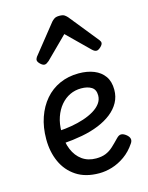

<svg xmlns="http://www.w3.org/2000/svg" viewBox="-127 -917 779 1014"><g transform="rotate(-15 263.0 -410.0)"><path d="M288 19Q213 19 163 -14Q113 -47 88 -102.5Q63 -158 63 -227Q63 -292 81.5 -345.5Q100 -399 133.5 -438Q167 -477 214 -498Q261 -519 318 -519Q365 -519 401 -504.5Q437 -490 457.5 -461Q478 -432 478 -387Q478 -349 461 -318Q444 -287 413.5 -263Q383 -239 341.5 -222Q300 -205 249.5 -195.5Q199 -186 143 -182L142 -252Q175 -254 210 -260Q245 -266 277 -276.5Q309 -287 334 -302Q359 -317 373.5 -336.5Q388 -356 388 -380Q388 -412 366.5 -425.5Q345 -439 310 -439Q277 -439 248.5 -425.5Q220 -412 198 -386Q176 -360 163.5 -324Q151 -288 151 -243Q151 -187 168 -146.5Q185 -106 216.5 -83.5Q248 -61 292 -61Q323 -61 345 -70Q367 -79 385.5 -96Q404 -113 425 -135Q439 -150 451.5 -149.5Q464 -149 478 -138Q492 -127 495 -115Q498 -103 489 -90Q463 -51 429 -27Q395 -3 359 8Q323 19 288 19ZM157 -610Q147 -610 134.5 -622Q122 -634 122 -644Q122 -647 123 -650Q124 -653 128 -660L255 -819Q261 -826 270.5 -832.5Q280 -839 299 -839Q318 -839 327 -832.5Q336 -826 342 -819L470 -660Q475 -653 476 -650Q477 -647 477 -644Q477 -634 464 -622Q451 -610 442 -610Q435 -610 429 -613.5Q423 -617 417 -623L299 -739L182 -623Q175 -617 169 -613.5Q163 -610 157 -610Z"/></g></svg>

Font: Playwrite NG Modern
Style: Regular
Weight: 400
Designer: Veronika Burian, José Scaglione
Foundry: TypeTogether
Version: Version 1.002